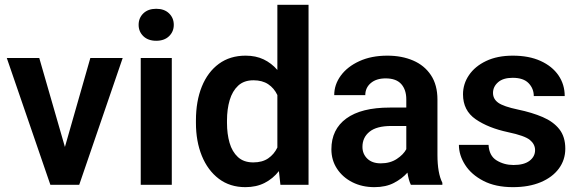

<svg xmlns="http://www.w3.org/2000/svg" viewBox="-20 -770 2415 800"><path d="M143.6 -528.3 250.5 -157.7 356.4 -528.3H491.2L310.1 0H189.9L8.3 -528.3Z M557.6 -666.5Q557.6 -695.3 577.4 -714.4Q597.2 -733.4 630.9 -733.4Q664.6 -733.4 684.3 -714.4Q704.1 -695.3 704.1 -666.5Q704.1 -638.2 684.3 -619.1Q664.6 -600.1 630.9 -600.1Q597.2 -600.1 577.4 -619.1Q557.6 -638.2 557.6 -666.5ZM695.8 -528.3V0H566.4V-528.3Z M796.4 -257.8V-268.1Q796.4 -348.6 821 -409.4Q845.7 -470.2 892.1 -504.2Q938.5 -538.1 1003.4 -538.1Q1045.9 -538.1 1078.6 -522.5Q1111.3 -506.8 1135.7 -478.5V-750H1265.6V0H1148.4L1142.1 -57.1Q1117.2 -25.4 1082.5 -7.8Q1047.9 9.8 1002.4 9.8Q938 9.8 891.8 -25.1Q845.7 -60.1 821 -120.6Q796.4 -181.2 796.4 -257.8ZM925.8 -268.1V-257.8Q925.8 -212.4 936.5 -175Q947.3 -137.7 971.4 -115.5Q995.6 -93.3 1035.2 -93.3Q1072.8 -93.3 1097.4 -110.1Q1122.1 -127 1135.7 -155.3V-374Q1122.1 -402.8 1097.4 -419.2Q1072.8 -435.5 1036.1 -435.5Q996.6 -435.5 972.4 -413.1Q948.2 -390.6 937 -352.8Q925.8 -314.9 925.8 -268.1Z M1691.9 0Q1682.6 -19 1677.7 -50.8Q1655.8 -25.9 1621.8 -8.1Q1587.9 9.8 1540 9.8Q1488.8 9.8 1448.2 -10.7Q1407.7 -31.2 1384.3 -66.9Q1360.8 -102.5 1360.8 -147.9Q1360.8 -231 1423.1 -276.4Q1485.4 -321.8 1604 -321.8H1672.9V-356Q1672.9 -396 1651.9 -419.7Q1630.9 -443.4 1586.9 -443.4Q1547.9 -443.4 1524.9 -423.8Q1502 -404.3 1502 -373.5H1372.6Q1372.6 -417.5 1399.9 -454.8Q1427.2 -492.2 1477.1 -515.1Q1526.9 -538.1 1594.2 -538.1Q1654.3 -538.1 1701.4 -517.8Q1748.5 -497.6 1775.6 -456.8Q1802.7 -416 1802.7 -355V-124.5Q1802.7 -48.8 1823.2 -8.3V0ZM1566.4 -89.4Q1605.5 -89.4 1633.3 -107.7Q1661.1 -126 1672.9 -148.4V-245.1H1610.4Q1549.3 -245.1 1519.8 -221.2Q1490.2 -197.3 1490.2 -158.2Q1490.2 -128.4 1510.5 -108.9Q1530.8 -89.4 1566.4 -89.4Z M2209.5 -144.5Q2209.5 -168.9 2188 -186.8Q2166.5 -204.6 2097.2 -219.2Q2014.6 -236.8 1961.9 -273.2Q1909.2 -309.6 1909.2 -377Q1909.2 -420.4 1934.1 -457Q1959 -493.7 2005.6 -515.9Q2052.2 -538.1 2116.7 -538.1Q2184.1 -538.1 2232.4 -516.1Q2280.8 -494.1 2306.9 -456.1Q2333 -418 2333 -369.6H2204.1Q2204.1 -400.9 2182.6 -423.3Q2161.1 -445.8 2116.2 -445.8Q2076.2 -445.8 2055.2 -427.2Q2034.2 -408.7 2034.2 -382.8Q2034.2 -357.4 2056.2 -341.8Q2078.1 -326.2 2138.2 -313.5Q2196.8 -301.3 2241.2 -282.2Q2285.6 -263.2 2310.5 -231.7Q2335.4 -200.2 2335.4 -150.4Q2335.4 -104 2308.6 -67.6Q2281.7 -31.2 2232.7 -10.7Q2183.6 9.8 2117.2 9.8Q2044.4 9.8 1994.1 -16.4Q1943.8 -42.5 1918 -83Q1892.1 -123.5 1892.1 -166.5H2015.6Q2018.1 -120.6 2049.3 -101.6Q2080.6 -82.5 2119.6 -82.5Q2163.6 -82.5 2186.5 -100.1Q2209.5 -117.7 2209.5 -144.5Z"/></svg>

Font: Vazirmatn UI FD SemiBold
Style: Regular
Weight: 600
Designer: Saber Rastikerdar
Foundry: Saber Rastikerdar
Version: Version 33.003